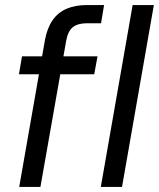

<svg xmlns="http://www.w3.org/2000/svg" viewBox="-20 -740 629 760"><path d="M56 0 158 -582Q167 -630 188.5 -660.5Q210 -691 244 -705.5Q278 -720 324 -720H392L380 -648H325Q288 -648 268.5 -632.5Q249 -617 242 -579L140 0ZM55 -446 67 -517H366L353 -446ZM379 0 505 -720H589L463 0Z"/></svg>

Font: DM Sans 11pt
Style: Italic
Weight: 400
Italic angle: -10°
Version: Version 4.004;gftools[0.9.30]